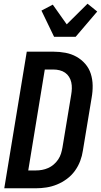

<svg xmlns="http://www.w3.org/2000/svg" viewBox="-20 -1013 543 1033"><path d="M3 0 124 -735H267Q300 -735 332 -729Q364 -723 391 -708Q418 -693 438.5 -669.5Q459 -646 468.5 -616Q478 -586 478.5 -553Q479 -520 473 -487L426 -203Q422 -175 411.5 -147Q401 -119 383 -94Q365 -69 340 -50.5Q315 -32 287 -20.5Q259 -9 230 -4.5Q201 0 173 0ZM132 -96H173Q190 -96 206.5 -99Q223 -102 239 -109Q255 -116 269 -128Q283 -140 293 -155Q303 -170 308 -186Q313 -202 316 -219L363 -503Q366 -520 366.5 -537Q367 -554 363.5 -570Q360 -586 351.5 -599.5Q343 -613 330 -622Q317 -631 300.5 -635Q284 -639 267 -639H221ZM271 -815 203 -956 264 -988 339 -882 451 -993 503 -951 387 -815Z"/></svg>

Font: Iosevka Term Curly Oblique
Style: Bold
Weight: 700
Italic angle: -9°
Designer: Belleve Invis
Foundry: Belleve Invis
Version: Version 32.3.0